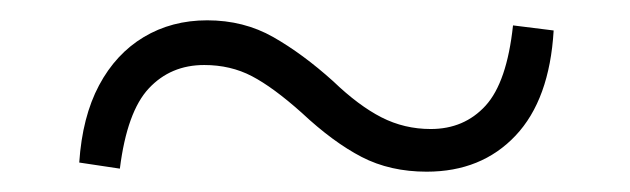

<svg xmlns="http://www.w3.org/2000/svg" viewBox="-20 -470 620 189"><path d="M308 -390Q333 -366 355.5 -354.5Q378 -343 404 -343Q437 -343 458 -366Q479 -389 485 -445L525 -440Q521 -372 487.5 -336.5Q454 -301 400 -301Q364 -301 336 -315.5Q308 -330 277 -359Q249 -384 228 -395Q207 -406 181 -406Q148 -406 126.5 -383Q105 -360 98 -304L58 -310Q61 -355 77.5 -386Q94 -417 121.5 -433.5Q149 -450 184 -450Q220 -450 249 -433.5Q278 -417 308 -390Z"/></svg>

Font: Early Summer Mincho
Style: Regular
Weight: 400
Designer: GuiWonder
Version: Version 1.002